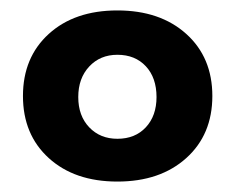

<svg xmlns="http://www.w3.org/2000/svg" viewBox="-20 -803 451 368"><path d="M387 -619Q387 -545 337 -500Q287 -455 205 -455Q123 -455 73.5 -500Q24 -545 24 -619Q24 -693 73.5 -738Q123 -783 205 -783Q287 -783 337 -738Q387 -693 387 -619ZM130 -617Q130 -581 151 -559Q172 -537 205 -537Q239 -537 259.5 -559Q280 -581 280 -617Q280 -654 259.5 -676Q239 -698 205 -698Q172 -698 151 -675.5Q130 -653 130 -617Z"/></svg>

Font: TypoPRO Montserrat Alternates
Style: Regular
Weight: 600
Designer: Julieta Ulanovsky
Foundry: Julieta Ulanovsky
Version: Version 6.001